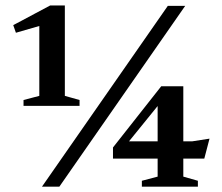

<svg xmlns="http://www.w3.org/2000/svg" viewBox="-20 -698 831 718"><path d="M127 -339.5V-646.5L150 -607.5L39.5 -575.5L29.5 -604L167.5 -677.5H222.5V-339.5L277.5 -324V-302H68V-324ZM137 0 607.5 -676H672.5L202 0ZM569.5 -324 595 -333 443 -145.5 436.5 -169.5H699L763.5 -179.5L744 -105H402.5V-146.5L583 -375.5H665.5V-37.5L720 -22V0H510.5V-22L569.5 -37.5Z"/></svg>

Font: Newsreader 16pt SemiBold
Style: Regular
Weight: 600
Designer: Hugues Gentile
Foundry: Production Type
Version: Version 1.003